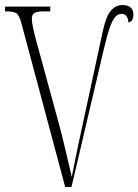

<svg xmlns="http://www.w3.org/2000/svg" viewBox="-20 -740 548 760"><path d="M65 -647Q56 -680 45 -687.5Q34 -695 4 -695H0V-714H179V-695H159Q124 -695 115 -688Q106 -681 106 -666Q106 -655 109.5 -637Q113 -619 117.5 -601Q122 -583 125 -573L214 -247Q228 -195 240.5 -140.5Q253 -86 264 -40Q275 -95 284 -139Q293 -183 305 -237L387 -617Q400 -677 419.5 -698.5Q439 -720 464 -720Q508 -720 508 -682Q508 -655 488 -651Q488 -665 481.5 -675Q475 -685 460 -685Q448 -685 437.5 -674.5Q427 -664 416.5 -636Q406 -608 393 -554L263 0H238Z"/></svg>

Font: Noto Serif Display ExtraCondensed ExtraLight
Style: Regular
Weight: 200
Width: 2
Designer: Monotype Design Team
Foundry: Monotype Imaging Inc.
Version: Version 2.009